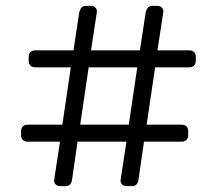

<svg xmlns="http://www.w3.org/2000/svg" viewBox="-20 -675 741 656"><path d="M185 -39Q176 -39 170 -45Q164 -51 165 -60L185 -191H74Q64 -191 58 -197Q52 -203 52 -213V-227Q52 -237 58 -243Q64 -249 74 -249H193L222 -445H100Q90 -445 84 -451Q78 -457 78 -467V-481Q78 -491 84 -497Q90 -503 100 -503H231L251 -634Q253 -642 258 -648.5Q263 -655 273 -655H291Q300 -655 306 -649Q312 -643 311 -634L291 -503H458L478 -634Q480 -642 485 -648.5Q490 -655 500 -655H518Q527 -655 533 -649Q539 -643 538 -634L518 -503H627Q637 -503 643 -497Q649 -491 649 -481V-467Q649 -457 643 -451Q637 -445 627 -445H510L481 -249H601Q611 -249 617 -243Q623 -237 623 -227V-213Q623 -203 617 -197Q611 -191 601 -191H472L453 -60Q450 -39 430 -39H412Q403 -39 397 -45Q391 -51 392 -60L412 -191H245L226 -60Q223 -39 203 -39ZM254 -249H420L449 -445H283Z"/></svg>

Font: Rubik Light Light
Style: Regular
Weight: 300
Version: Version 2.101